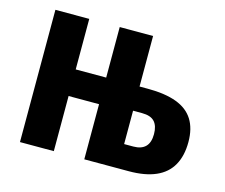

<svg xmlns="http://www.w3.org/2000/svg" viewBox="-83 -657 899 767"><g transform="rotate(15 366.5 -273.5)"><path d="M461 -547V-338H495Q567 -338 614 -320.5Q661 -303 684 -266.5Q707 -230 707 -174Q707 -117 685 -78Q663 -39 618.5 -19.5Q574 0 507 0H323V-228H197V0H57V-547H197V-338H323V-547ZM498 -238H461V-100H499Q532 -100 549 -117Q566 -134 566 -169Q566 -203 550 -220.5Q534 -238 498 -238Z"/></g></svg>

Font: Noto Sans Display Condensed
Style: Bold
Weight: 700
Width: 3
Designer: Monotype Design Team
Foundry: Monotype Imaging Inc.
Version: Version 2.003